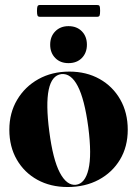

<svg xmlns="http://www.w3.org/2000/svg" viewBox="-20 -741 550 771"><path d="M258.5 -453.5Q327 -453.5 380 -423.8Q433 -394 463 -341.2Q493 -288.5 493 -220Q493 -152 462 -100.2Q431 -48.5 376.5 -19.2Q322 10 251.5 10Q183 10 130.2 -19Q77.5 -48 47.5 -100Q17.5 -152 17.5 -220Q17.5 -287.5 48.8 -340.2Q80 -393 134.2 -423.2Q188.5 -453.5 258.5 -453.5ZM285 1Q321.5 -3.5 335.2 -60.8Q349 -118 334.5 -230.5Q319.5 -343 292.2 -395.2Q265 -447.5 226.5 -443.5Q149 -433.5 178 -212.5Q192.5 -100.5 220.2 -47.8Q248 5 285 1ZM255 -487.5Q222 -487.5 201.8 -508.2Q181.5 -529 181.5 -561.5Q181.5 -594.5 202 -615.2Q222.5 -636 255 -636Q288.5 -636 308.8 -615.2Q329 -594.5 329 -561.5Q329 -529 308.8 -508.2Q288.5 -487.5 255 -487.5ZM128.5 -697Q128.5 -711.5 130.8 -716.2Q133 -721 141 -721H369.5Q377.5 -721 379.8 -717Q382 -713 382 -697.5Q382 -683 379.8 -678.2Q377.5 -673.5 369.5 -673.5H141Q133 -673.5 130.8 -678.2Q128.5 -683 128.5 -697Z"/></svg>

Font: Fraunces 144pt S000
Style: Bold
Weight: 700
Version: Version 1.000; ttfautohint (v1.8.3)